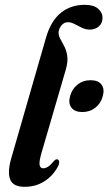

<svg xmlns="http://www.w3.org/2000/svg" viewBox="-20 -748 440 778"><path d="M323.5 -728.5Q359.5 -728.5 377.5 -712.8Q395.5 -697 395.5 -676.5Q395.5 -654 380.5 -641Q365.5 -628 344 -628Q327.5 -628 312 -635.5Q296.5 -643 282.2 -650.5Q268 -658 255.5 -658Q240.5 -658 230.2 -646.5Q220 -635 217.5 -619.5Q216.5 -605 223.8 -591.5Q231 -578 240 -561.2Q249 -544.5 252.5 -521.5Q256 -498.5 246.5 -465.5L149.5 -133Q137.5 -92.5 140.5 -79.2Q143.5 -66 155 -66Q164 -66 174.2 -72.2Q184.5 -78.5 199 -96Q206 -103.5 211.5 -102.5Q217.5 -102 219.5 -94Q221.5 -86 214 -72Q193.5 -34.5 159 -12.8Q124.5 9 79.5 9Q33.5 9 21.5 -20.2Q9.5 -49.5 25 -104.5L166 -594Q186 -663.5 226.5 -696Q267 -728.5 323.5 -728.5ZM313.5 -294Q283 -294 269.5 -311.8Q256 -329.5 264 -358.5Q271.5 -387 294 -405Q316.5 -423 347 -423Q378 -423 391.2 -405.2Q404.5 -387.5 396.5 -358.5Q389 -329.5 366.5 -311.8Q344 -294 313.5 -294Z"/></svg>

Font: Fraunces 144pt Soft SemiBold
Style: Italic
Weight: 600
Italic angle: -16°
Version: Version 1.000;[b76b70a41]